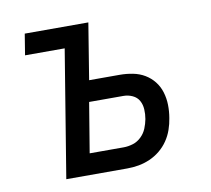

<svg xmlns="http://www.w3.org/2000/svg" viewBox="-64 -591 728 663"><g transform="rotate(-10 300.0 -260.0)"><path d="M117 0 190 -446H51L63 -520H286L254 -323H361Q385 -323 407.5 -318.5Q430 -314 448.5 -303Q467 -292 480.5 -275Q494 -258 500.5 -236.5Q507 -215 507.5 -192Q508 -169 504 -146Q501 -126 494 -106Q487 -86 475 -68.5Q463 -51 446.5 -37.5Q430 -24 410.5 -15.5Q391 -7 371 -3.5Q351 0 331 0ZM331 -74Q347 -74 363.5 -79Q380 -84 393 -96.5Q406 -109 412.5 -125Q419 -141 422 -157Q425 -174 424 -191Q423 -208 415.5 -221.5Q408 -235 393 -242Q378 -249 361 -249H241L212 -74Z"/></g></svg>

Font: Iosevka SS04 Extended Oblique
Style: Regular
Weight: 400
Width: 7
Italic angle: -9°
Monospace: yes
Designer: Belleve Invis
Foundry: Belleve Invis
Version: Version 19.0.0; ttfautohint (v1.8.4)